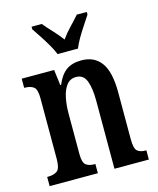

<svg xmlns="http://www.w3.org/2000/svg" viewBox="-115 -847 763 927"><g transform="rotate(-15 267.0 -383.0)"><path d="M17 0V-46H23Q50 -46 67 -58Q84 -70 84 -117V-423Q84 -467 67.5 -478.5Q51 -490 25 -490H21V-536H183L193 -458H197Q216 -504 245 -525.5Q274 -547 322 -547Q386 -547 420 -500.5Q454 -454 454 -352V-117Q454 -71 468 -58.5Q482 -46 509 -46H513V0H341V-340Q341 -403 327 -439.5Q313 -476 276 -476Q246 -476 228.5 -453Q211 -430 203.5 -393.5Q196 -357 196 -316V-112Q196 -69 211.5 -57.5Q227 -46 254 -46H258V0ZM219 -606Q210 -629 194.5 -655.5Q179 -682 162 -708Q145 -734 132 -753V-766H183Q201 -744 226 -717.5Q251 -691 270 -665Q288 -691 313.5 -717.5Q339 -744 358 -766H408V-753Q396 -734 378.5 -708Q361 -682 345.5 -655.5Q330 -629 321 -606Z"/></g></svg>

Font: Noto Serif Thai ExtraCondensed SemiBold
Style: Regular
Weight: 600
Width: 2
Designer: Monotype Design Team
Foundry: Monotype Imaging Inc.
Version: Version 2.001; ttfautohint (v1.8.4.7-5d5b)